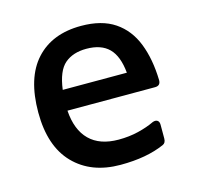

<svg xmlns="http://www.w3.org/2000/svg" viewBox="-84 -601 720 703"><g transform="rotate(-15 276.5 -249.5)"><path d="M290 15Q179 15 113.5 -52.5Q48 -120 48 -248Q48 -379 109.5 -446.5Q171 -514 281 -514Q359 -514 408 -481Q457 -448 480.5 -388Q504 -328 506 -248Q506 -227 485 -227H153Q158 -153 197 -114.5Q236 -76 307 -76Q347 -76 382 -84.5Q417 -93 444 -106Q455 -110 462 -105.5Q469 -101 469 -89V-37Q469 -20 457 -15Q423 0 381.5 7.5Q340 15 290 15ZM278 -428Q227 -428 196 -401.5Q165 -375 156 -305H399Q393 -369 363.5 -398.5Q334 -428 278 -428Z"/></g></svg>

Font: Pitagon Sans Medium
Style: Regular
Weight: 500
Designer: Travis Tran
Foundry: Pitagon
Version: Version 1.001; ttfautohint (v1.8.4.7-5d5b);gftools[0.9.26]